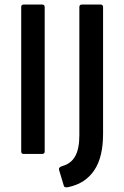

<svg xmlns="http://www.w3.org/2000/svg" viewBox="-20 -675 545 842"><path d="M83 0Q73 0 73 -11V-644Q73 -655 83 -655H165Q176 -655 176 -644V-11Q176 0 165 0ZM282 145Q263 150 260 140L239 70Q236 58 254 53Q291 43 309.5 10.5Q328 -22 328 -82V-644Q328 -655 339 -655H421Q432 -655 432 -644V-88Q432 14 393.5 71.5Q355 129 282 145Z"/></svg>

Font: Sofia Sans Extra Cond
Style: Bold
Weight: 700
Width: 1
Designer: Botio Nikoltchev, Ani Petrova
Foundry: lettersoup
Version: Version 4.100; ttfautohint (v1.8.3)